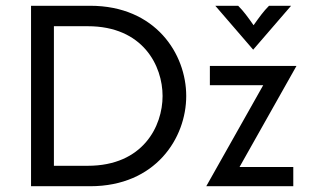

<svg xmlns="http://www.w3.org/2000/svg" viewBox="-20 -645 1075 665"><path d="M87.5 0H292.4C518.8 0 625 -166.7 625 -312.5C625 -458.3 518.8 -625 292.4 -625H87.5ZM856.9 -472.9 988.2 -625H911.8C892.4 -605.6 878.5 -586.1 858.3 -557.6C838.2 -586.1 824.3 -605.6 804.9 -625H725.7ZM166.7 -70.8V-554.2H284C475.7 -554.2 543.1 -416.7 543.1 -312.5C543.1 -208.3 475.7 -70.8 284 -70.8ZM694.4 0H995.8V-66.7H809.7L1006.9 -416.7H706.9V-350H891.7Z"/></svg>

Font: Afacad
Style: Regular
Weight: 400
Designer: Kristian Moeller
Foundry: Dicotype
Version: Version 1.000